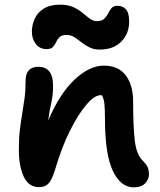

<svg xmlns="http://www.w3.org/2000/svg" viewBox="-20 -795 687 825"><path d="M555 10Q498 10 464.5 -61.5Q431 -133 431 -285Q431 -327 428.5 -349.5Q426 -372 418 -385Q416 -386 412 -386Q386 -386 351 -345Q316 -304 280 -232Q244 -160 216 -64Q203 -22 188.5 -6.5Q174 9 148 9Q103 9 82 -36Q61 -81 61 -151Q61 -201 65.5 -238Q70 -275 75.5 -307Q81 -339 85.5 -372.5Q90 -406 90 -448Q90 -508 145 -508Q175 -508 191.5 -488.5Q208 -469 208 -425Q208 -386 200.5 -354Q193 -322 187 -277Q237 -394 301 -453.5Q365 -513 426 -513Q489 -513 520.5 -471Q552 -429 552 -359Q552 -249 559.5 -188.5Q567 -128 596 -102Q608 -90 614 -77.5Q620 -65 620 -46Q620 -24 603.5 -7Q587 10 555 10ZM180 -584Q151 -584 134 -606Q117 -628 117 -659Q117 -687 129 -714Q141 -741 168 -758Q195 -775 239 -775Q271 -775 294.5 -764.5Q318 -754 335 -739.5Q352 -725 366.5 -714.5Q381 -704 396 -704Q417 -704 427.5 -714Q438 -724 444.5 -737Q451 -750 459 -760Q467 -770 485 -770Q508 -770 521.5 -754.5Q535 -739 535 -703Q535 -650 501 -616Q467 -582 409 -582Q383 -582 364 -591.5Q345 -601 329.5 -613.5Q314 -626 299 -635.5Q284 -645 266 -645Q246 -645 236.5 -636Q227 -627 221.5 -614.5Q216 -602 207.5 -593Q199 -584 180 -584Z"/></svg>

Font: Shantell Sans Normal
Style: Regular
Weight: 600
Designer: Stephen Nixon, Anya Danilova, Shantell Martin
Foundry: Arrow Type
Version: Version 1.009;[a7da0bfa3]